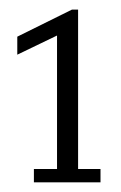

<svg xmlns="http://www.w3.org/2000/svg" viewBox="-20 -791 253 401"><path d="M50.8 -410.2V-438H99.1V-716.8L16.1 -676.8V-714.4L130.4 -771H143.1V-438H189.9V-410.2Z"/></svg>

Font: Twentytwelve Slab Light
Style: TwentytwelveSlab
Weight: 300
Designer: Domenico Catapano
Version: Version 1.00 2012